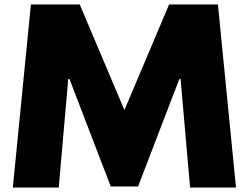

<svg xmlns="http://www.w3.org/2000/svg" viewBox="-20 -845 1121 865"><path d="M836.4 0H1043.2L961.8 -825H741.8L540.5 -349L339.2 -825H119.2L37.8 0H244.6L287.5 -489H293L478.9 -5H602.1L788 -489H793.5Z"/></svg>

Font: Hussar
Style: BdWide
Weight: 700
Foundry: Cannot Into Space Fonts
Version: Version 2.00